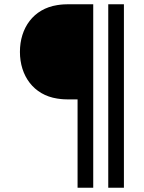

<svg xmlns="http://www.w3.org/2000/svg" viewBox="-20 -740 674 901"><path d="M344 141H417.5V-720H299.5C288.5 -720 270 -719.5 248.5 -716C136.5 -698.5 73.5 -608.5 73.5 -496.5C73.5 -384.5 137.5 -294.5 248.5 -277.5C270 -274 288.5 -273.5 299.5 -273.5H344ZM488 141H561.5V-720H488Z"/></svg>

Font: Hauora
Style: Regular
Weight: 400
Designer: Mikhail Sharanda
Foundry: WCYS & Co.
Version: Version 1.010